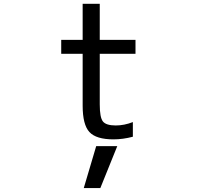

<svg xmlns="http://www.w3.org/2000/svg" viewBox="-20 -712 1040 997"><path d="M479.5 46.9H588.9L501 264.6H415ZM498 -432.6V-169.9Q498 -101.6 514.6 -81.1Q531.2 -60.5 581.1 -60.5Q625 -60.5 669.9 -78.1V-2Q618.2 11.7 569.3 11.7Q479.5 11.7 444.3 -26.4Q409.2 -64.5 409.2 -163.1V-432.6H297.9V-504.9H409.2V-692.4H498V-504.9H683.6V-432.6Z"/></svg>

Font: GenEi Gothic M Regular
Style: Regular
Weight: 400
Designer: o_tamon (Modified); [Source Han Sans]
Ryoko NISHIZUKA  (kana & ideographs); Paul D. Hunt (Latin, Greek & Cyrillic); Wenl
Version: Version 1.1a;Original Version 1.004